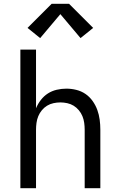

<svg xmlns="http://www.w3.org/2000/svg" viewBox="-20 -998 640 1018"><path d="M88 0V-735H171V-424Q181 -448 197 -468.5Q213 -489 234 -502.5Q255 -516 280.5 -522Q306 -528 332 -528Q358 -528 384.5 -521.5Q411 -515 433 -500Q455 -485 471 -462.5Q487 -440 496 -415Q505 -390 508.5 -363.5Q512 -337 512 -310V0H429V-310Q429 -328 426.5 -346.5Q424 -365 417 -382Q410 -399 398 -413.5Q386 -428 370.5 -437.5Q355 -447 336.5 -451Q318 -455 300 -455Q282 -455 263.5 -451Q245 -447 229.5 -437.5Q214 -428 202 -413.5Q190 -399 183 -382Q176 -365 173.5 -346.5Q171 -328 171 -310V0ZM407 -796 300 -923 193 -796 126 -850 254 -978H346L474 -850Z"/></svg>

Font: Zed Sans Extended
Style: Regular
Weight: 400
Width: 7
Designer: Belleve Invis
Foundry: Belleve Invis
Version: Version 1.0.0; ttfautohint (v1.8.4)